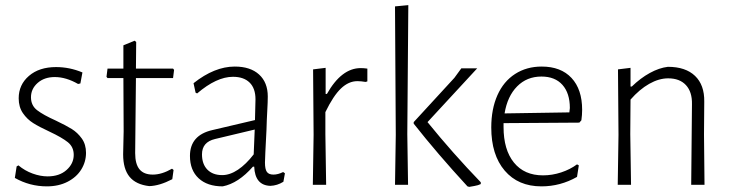

<svg xmlns="http://www.w3.org/2000/svg" viewBox="-20 -722 2853 750"><path d="M302 -439 294 -396 285 -394Q238 -421 194 -421Q153 -421 127 -398Q101 -375 101 -342Q101 -310 125 -291.5Q149 -273 198 -251Q238 -232 260.5 -218Q283 -204 299.5 -181Q316 -158 316 -125Q316 -90 297.5 -60Q279 -30 244 -12Q209 6 163 6Q96 6 38 -27L45 -72L52 -76Q77 -55 107.5 -44Q138 -33 166 -33Q212 -33 240 -58Q268 -83 268 -117Q268 -148 245 -166.5Q222 -185 173 -208Q134 -226 110 -241Q86 -256 69.5 -280Q53 -304 53 -338Q53 -391 93 -425.5Q133 -460 199 -460Q252 -460 302 -439Z M652 -63 658 -58 653 -22Q603 4 563 5Q511 -1 486 -31.5Q461 -62 461 -119L463 -209L462 -417H400L396 -422L400 -454H462V-545L506 -563L512 -558L511 -454H656L660 -449L656 -417H511L508 -124Q508 -81 525 -60.5Q542 -40 577 -40Q612 -40 652 -63Z M1026 -345Q1026 -324 1024 -289.5Q1022 -255 1021 -216Q1015 -102 1015 -87Q1015 -61 1022.5 -50.5Q1030 -40 1048 -40Q1066 -40 1086 -50L1093 -45L1087 -12Q1063 3 1036 4Q976 2 973 -71H968Q911 -6 850 6Q790 6 756 -25.5Q722 -57 722 -113Q722 -194 810 -214L976 -253L978 -334Q978 -377 955 -399.5Q932 -422 890 -422Q826 -422 750 -357L744 -360L736 -397Q818 -462 897 -462Q958 -462 992 -431Q1026 -400 1026 -345ZM769 -119Q769 -81 790 -59.5Q811 -38 848 -38Q878 -38 909.5 -59Q941 -80 971 -119L975 -216L820 -179Q769 -167 769 -119Z M1415 -454V-404L1408 -402Q1390 -405 1376 -405Q1342 -405 1312 -376.5Q1282 -348 1251 -284V-198L1254 0H1202L1205 -195L1203 -451L1252 -457V-355H1257Q1314 -456 1389 -456Q1401 -456 1415 -454Z M1523 0 1526 -195 1523 -697 1575 -702 1571 -198 1574 0ZM1858 -10V-3Q1848 2 1833 4.5Q1818 7 1813 8L1806 6Q1689 -121 1596 -239V-245L1755 -418L1782 -455H1844L1650 -245Q1748 -124 1858 -10Z M2254 -293Q2254 -273 2251 -252L2243 -243L1947 -241V-226Q1947 -137 1987.5 -87Q2028 -37 2101 -37Q2137 -37 2172 -48.5Q2207 -60 2234 -80L2241 -76L2234 -31Q2169 6 2095 6Q2004 6 1951.5 -55.5Q1899 -117 1899 -224Q1899 -296 1923 -350Q1947 -404 1992 -433Q2037 -462 2096 -462Q2171 -462 2212.5 -417.5Q2254 -373 2254 -293ZM2095 -423Q2038 -423 2000 -384.5Q1962 -346 1951 -279L2204 -283L2206 -300Q2206 -358 2177 -390.5Q2148 -423 2095 -423Z M2590 -416Q2554 -416 2516 -394.5Q2478 -373 2443 -333L2442 -198L2445 0H2393L2396 -195L2394 -451L2443 -457V-384H2448Q2482 -417 2518.5 -437Q2555 -457 2589 -461Q2658 -461 2695 -425.5Q2732 -390 2731 -325L2730 -197L2732 0H2680L2683 -315Q2684 -363 2659.5 -389.5Q2635 -416 2590 -416Z"/></svg>

Font: t
Style: Regular
Weight: 300
Designer: Juan Pablo del Peral
Foundry: Huerta Tipografica
Version: Version 2.004; ttfautohint (v1.8.1)